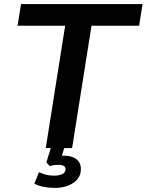

<svg xmlns="http://www.w3.org/2000/svg" viewBox="-20 -725 718 940"><path d="M204 0 299 -599H66L83 -705H678L661 -599H428L333 0ZM248 195Q219 195 192.5 189.5Q166 184 148 174L171 118Q188 126 205.5 130.5Q223 135 244 135Q271 135 286 127Q301 119 301 103Q301 93 292.5 87.5Q284 82 266 82Q257 82 247.5 83Q238 84 224 88L207 70L235 -20H301L277 56L246 45Q258 41 270 39Q282 37 292 37Q331 37 353.5 54Q376 71 376 103Q376 145 339.5 170Q303 195 248 195Z"/></svg>

Font: Mulish ExtraLight
Style: Bold Italic
Weight: 700
Italic angle: -9°
Version: Version 3.603